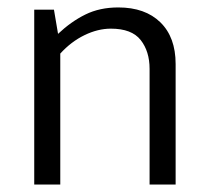

<svg xmlns="http://www.w3.org/2000/svg" viewBox="-20 -496 564 516"><path d="M142 0H72V-470H125L136 -405Q171 -438 209.5 -457Q248 -476 298 -476Q370 -476 411 -436Q452 -396 452 -324V0H382V-311Q382 -358 358 -388.5Q334 -419 278 -419Q243 -419 207 -401.5Q171 -384 142 -352Z"/></svg>

Font: Mukta Mahee Light
Style: Regular
Weight: 300
Designer: Shuchita Grover, Noopur Datye, Girish Dalvi, Yashodeep Gholap
Foundry: Ek Type
Version: Version 2.538;PS 1.000;hotconv 16.6.51;makeotf.lib2.5.65220;